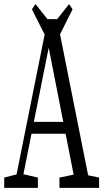

<svg xmlns="http://www.w3.org/2000/svg" viewBox="-31 -902 508 922"><path d="M-10.7 0V-49.3L60.1 -67.4H73.2L150.9 -49.3V0ZM35.6 0 198.2 -810.1H242.7L404.3 0H335L195.8 -709H210L206.5 -690.9L68.4 0ZM109.9 -259.8V-316.9H311V-259.8ZM254.4 0V-49.3L342.3 -67.4H358.4L444.8 -49.3V0ZM139.6 -882.3 250 -743.2H190.4L300.8 -882.3L317.4 -857.4L246.6 -715.8H193.8L122.1 -857.4Z"/></svg>

Font: Scarab Serif
Style: Condensed
Weight: 400
Designer: John Roberts
Foundry: Scarab
Version: 1.0